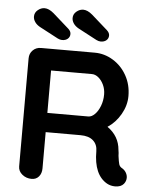

<svg xmlns="http://www.w3.org/2000/svg" viewBox="-61 -973 808 1024"><g transform="rotate(5 343.5 -461.0)"><path d="M652 -50Q652 -32 640 -17Q625 1 594 1Q570 1 550 -10Q478 -51 478 -177Q478 -213 454.5 -234Q431 -255 387 -255H200V-61Q200 -34 185.5 -17Q171 0 147 0Q118 0 96.5 -17.5Q75 -35 75 -61V-639Q75 -665 92.5 -682.5Q110 -700 136 -700H424Q476 -700 522 -672Q568 -644 595.5 -595Q623 -546 623 -485Q623 -435 596 -387.5Q569 -340 526 -312Q589 -268 595 -194Q598 -178 598 -163Q602 -132 606 -118.5Q610 -105 624 -98Q637 -90 644.5 -77Q652 -64 652 -50ZM493 -482Q493 -510 482 -533.5Q471 -557 454 -571Q437 -585 419 -585H200V-358H419Q437 -358 454 -375Q471 -392 482 -420.5Q493 -449 493 -482ZM427 -768 327 -821Q309 -831 299.5 -845Q290 -859 290 -874Q290 -895 307 -909Q324 -923 343 -923Q366 -923 392 -901L478 -825Q492 -812 492 -798Q492 -782 480.5 -772Q469 -762 450 -762Q439 -762 427 -768ZM221 -758 121 -811Q103 -821 93.5 -835Q84 -849 84 -864Q84 -885 101 -899Q118 -913 137 -913Q160 -913 186 -891L272 -815Q286 -802 286 -788Q286 -772 274.5 -762Q263 -752 244 -752Q233 -752 221 -758Z"/></g></svg>

Font: Quicksand
Style: Bold
Weight: 700
Version: Version 3.000